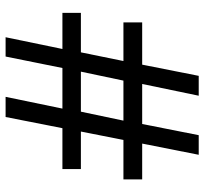

<svg xmlns="http://www.w3.org/2000/svg" viewBox="-42 -688 730 686"><g transform="rotate(-90 323.0 -345.0)"><path d="M113 0 153 -202H25V-269H166L196 -421H62V-487H208L248 -690H320L278 -487H423L464 -690H533L491 -487H620V-421H479L448 -269H586V-202H435L395 0H324L366 -202H223L183 0ZM235 -269H378L410 -421H267Z"/></g></svg>

Font: kannada115
Style: Book
Weight: 400
Designer: Jelle Bosma - Monotype Design Team
Foundry: Monotype Imaging Inc.
Version: Version 2.003